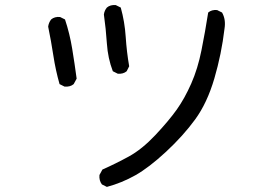

<svg xmlns="http://www.w3.org/2000/svg" viewBox="-20 -690 1040 757"><path d="M401.4 46.9 381.8 37.1Q370.1 21.5 372.1 0L383.8 -21.5Q436.5 -44.9 488.3 -73.2Q540 -101.6 592.8 -157.7Q645.5 -213.9 676.8 -257.8Q708 -301.8 733.9 -360.4Q759.8 -418.9 774.4 -492.2Q789.1 -565.4 800.8 -640.6Q814.5 -652.3 835.9 -650.4L855.5 -640.6Q871.1 -613.3 865.2 -577.1Q853.5 -477.5 825.2 -380.9Q796.9 -284.2 749.5 -219.2Q702.1 -154.3 634.8 -91.8Q567.4 -29.3 513.7 1Q460 31.2 401.4 46.9ZM234.4 -348.6 214.8 -358.4Q199.2 -413.1 190.4 -470.7Q181.6 -528.3 169.9 -585Q171.9 -600.6 181.6 -613.3Q195.3 -625 216.8 -623L236.3 -613.3Q254.9 -557.6 264.6 -498Q274.4 -438.5 282.2 -379.9L270.5 -358.4Q256.8 -346.7 234.4 -348.6ZM444.3 -399.4 424.8 -409.2Q405.3 -460 401.4 -518.6Q397.5 -577.1 389.6 -632.8Q391.6 -648.4 401.4 -660.2Q415 -671.9 436.5 -669.9L456.1 -660.2Q471.7 -604.5 475.6 -544.9Q479.5 -485.4 489.3 -428.7L479.5 -409.2Q465.8 -397.5 444.3 -399.4Z"/></svg>

Font: NaikaiFont
Style: Regular-Lite
Weight: 400
Version: Version 1.67